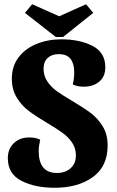

<svg xmlns="http://www.w3.org/2000/svg" viewBox="-20 -866 553 908"><path d="M478 -548Q478 -504 449.5 -480Q421 -456 376 -456Q345 -456 324 -467Q331 -492 331 -525Q331 -565 313.5 -587.5Q296 -610 258 -610Q225 -610 205.5 -592Q186 -574 186 -541Q186 -507 204 -480.5Q222 -454 248.5 -435Q275 -416 321 -389Q375 -357 408.5 -332Q442 -307 465.5 -269Q489 -231 489 -178Q489 -79 419 -28.5Q349 22 238 22Q145 22 81 -11Q17 -44 17 -118Q17 -162 45.5 -189Q74 -216 118 -216Q151 -216 170 -205Q163 -174 163 -152Q163 -48 249 -48Q289 -48 314 -70.5Q339 -93 339 -131Q339 -165 321 -191.5Q303 -218 276 -237.5Q249 -257 204 -284Q150 -316 116.5 -341Q83 -366 59.5 -404Q36 -442 36 -494Q36 -553 68 -595Q100 -637 153.5 -658.5Q207 -680 270 -680Q357 -680 417.5 -649Q478 -618 478 -548ZM244 -691 98 -805 132 -846 260 -789 387 -846 421 -805 278 -691Z"/></svg>

Font: Sansita
Style: Bold
Weight: 700
Designer: Pablo Cosgaya
Foundry: Omnibus-Type
Version: Version 1.006